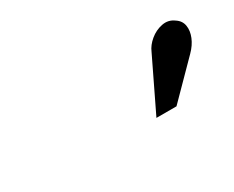

<svg xmlns="http://www.w3.org/2000/svg" viewBox="-40 -860 454 373"><g transform="rotate(-30 186.5 -674.0)"><path d="M351 -673Q363 -685 368.5 -698.5Q374 -712 372 -724Q370 -736 359 -743Q347 -752 332 -749Q317 -746 305 -736Q293 -726 288 -714L232 -598H277Z"/></g></svg>

Font: Advent Pro
Style: Bold Italic
Weight: 700
Italic angle: -12°
Designer: VivaRado, Andreas Kalpakidis
Foundry: VivaRado, Andreas Kalpakidis
Version: Version 3.000